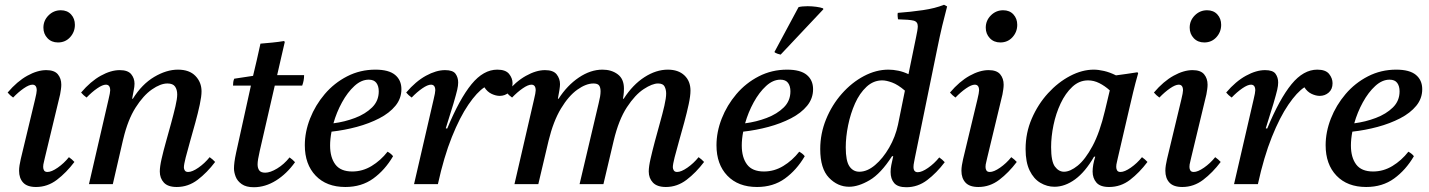

<svg xmlns="http://www.w3.org/2000/svg" viewBox="-20 -772 5992 805"><path d="M269 -113Q282 -104 292 -93Q258 -48 218.5 -18Q179 12 131 12Q94 12 77 -6.5Q60 -25 60 -56Q60 -67 62 -79.5Q64 -92 67 -105L127 -355Q134 -384 134 -393Q134 -417 116 -417Q102 -417 79.5 -401.5Q57 -386 35 -363Q28 -368 22.5 -373Q17 -378 12 -384Q52 -431 94.5 -454.5Q137 -478 174 -478Q208 -478 222.5 -460.5Q237 -443 237 -417Q237 -408 235.5 -397.5Q234 -387 232 -376L168 -110Q167 -103 164 -92.5Q161 -82 161 -72Q161 -63 165 -57Q169 -51 179 -51Q196 -51 222 -69Q248 -87 269 -113ZM223 -594Q196 -594 179 -612Q162 -630 162 -656Q162 -686 183.5 -707.5Q205 -729 235 -729Q262 -729 278 -711.5Q294 -694 294 -668Q294 -638 274 -616Q254 -594 223 -594Z M495 -182 453 0H353L435 -355Q442 -384 442 -393Q442 -417 424 -417Q410 -417 387.5 -401.5Q365 -386 343 -363Q336 -368 330.5 -373Q325 -378 320 -384Q360 -431 402.5 -454.5Q445 -478 482 -478Q516 -478 530 -461Q544 -444 544 -421Q544 -409 540.5 -392.5Q537 -376 534 -358H537Q575 -419 626.5 -449.5Q678 -480 726 -480Q774 -480 799.5 -453.5Q825 -427 825 -389Q825 -368 817.5 -333Q810 -298 799 -258Q788 -218 777 -179.5Q766 -141 758.5 -111.5Q751 -82 751 -70Q751 -63 755 -57Q759 -51 769 -51Q786 -51 812 -69Q838 -87 859 -113Q872 -104 882 -93Q848 -48 808.5 -18Q769 12 721 12Q684 12 667 -6.5Q650 -25 650 -53Q650 -73 657.5 -106Q665 -139 676 -178Q687 -217 697.5 -255.5Q708 -294 715.5 -326Q723 -358 723 -376Q723 -396 714 -409Q705 -422 682 -422Q653 -422 617 -397Q581 -372 548.5 -321Q516 -270 497 -190Z M1247 -413H1132L1069 -139Q1060 -100 1060 -83Q1060 -67 1067 -57.5Q1074 -48 1092 -48Q1113 -48 1142 -65.5Q1171 -83 1194 -112Q1207 -103 1217 -92Q1182 -43 1137 -15Q1092 13 1044 13Q1012 13 993.5 0Q975 -13 968 -31.5Q961 -50 961 -66Q961 -77 963 -93Q965 -109 970 -132L1032 -413H957Q957 -421 958 -428Q959 -435 962 -442L1041 -454Q1048 -483 1056.5 -519.5Q1065 -556 1072 -589Q1096 -591 1121.5 -593.5Q1147 -596 1171 -600L1174 -596Q1167 -566 1160 -535.5Q1153 -505 1142 -457H1255Q1255 -445 1253 -434.5Q1251 -424 1247 -413Z M1663 -398Q1663 -359 1638 -328.5Q1613 -298 1570.5 -276Q1528 -254 1476 -240Q1424 -226 1370 -220Q1364 -189 1364 -162Q1364 -112 1386 -82.5Q1408 -53 1457 -53Q1500 -53 1538 -76Q1576 -99 1605 -136Q1621 -127 1628 -117Q1594 -59 1545 -23.5Q1496 12 1428 12Q1349 12 1303.5 -35.5Q1258 -83 1258 -163Q1258 -219 1280 -275Q1302 -331 1341.5 -377.5Q1381 -424 1435.5 -452Q1490 -480 1554 -480Q1610 -480 1636.5 -458Q1663 -436 1663 -398ZM1378 -255Q1425 -261 1468.5 -277.5Q1512 -294 1540 -321.5Q1568 -349 1568 -389Q1568 -411 1558 -424.5Q1548 -438 1526 -438Q1495 -438 1466 -411.5Q1437 -385 1414 -343Q1391 -301 1378 -255Z M1816 0H1716L1798 -355Q1805 -384 1805 -393Q1805 -417 1787 -417Q1773 -417 1750.5 -401.5Q1728 -386 1706 -363Q1699 -368 1693.5 -373Q1688 -378 1683 -384Q1723 -431 1766 -454.5Q1809 -478 1846 -478Q1879 -478 1890 -462.5Q1901 -447 1901 -426Q1901 -413 1897 -395.5Q1893 -378 1881 -337L1849 -234L1855 -233Q1907 -358 1957 -419Q2007 -480 2065 -480Q2100 -480 2114.5 -462Q2129 -444 2129 -423Q2129 -398 2113 -384Q2097 -370 2075 -370Q2059 -370 2041 -378.5Q2023 -387 2011 -406Q1980 -386 1944 -333.5Q1908 -281 1874.5 -197.5Q1841 -114 1816 0Z M2772 12Q2735 12 2717.5 -6.5Q2700 -25 2700 -53Q2700 -73 2707.5 -106Q2715 -139 2725.5 -178.5Q2736 -218 2747 -257Q2758 -296 2765.5 -328.5Q2773 -361 2773 -380Q2773 -396 2766.5 -409Q2760 -422 2739 -422Q2715 -422 2679 -398.5Q2643 -375 2608.5 -322.5Q2574 -270 2553 -182L2510 0H2410L2490 -339Q2494 -355 2496 -367Q2498 -379 2498 -389Q2498 -405 2492 -413.5Q2486 -422 2468 -422Q2437 -422 2400.5 -396Q2364 -370 2332 -317Q2300 -264 2280 -182L2237 0H2137L2219 -355Q2226 -384 2226 -393Q2226 -417 2208 -417Q2194 -417 2171.5 -401.5Q2149 -386 2127 -363Q2120 -368 2114.5 -373Q2109 -378 2104 -384Q2142 -430 2185 -454Q2228 -478 2265 -478Q2300 -478 2314 -460Q2328 -442 2328 -419Q2328 -411 2325.5 -394.5Q2323 -378 2319 -358H2322Q2358 -414 2407 -447Q2456 -480 2506 -480Q2544 -480 2570 -460.5Q2596 -441 2596 -401Q2596 -394 2595.5 -385Q2595 -376 2592 -358H2595Q2633 -417 2682 -448.5Q2731 -480 2780 -480Q2824 -480 2849.5 -456Q2875 -432 2875 -392Q2875 -370 2867.5 -335Q2860 -300 2849 -259.5Q2838 -219 2827 -180.5Q2816 -142 2808.5 -112.5Q2801 -83 2801 -71Q2801 -64 2805 -57.5Q2809 -51 2819 -51Q2836 -51 2862 -69Q2888 -87 2909 -113Q2922 -104 2932 -93Q2898 -48 2858.5 -18Q2819 12 2772 12Z M3389 -398Q3389 -359 3364 -328.5Q3339 -298 3296.5 -276Q3254 -254 3202 -240Q3150 -226 3096 -220Q3090 -189 3090 -162Q3090 -112 3112 -82.5Q3134 -53 3183 -53Q3226 -53 3264 -76Q3302 -99 3331 -136Q3347 -127 3354 -117Q3320 -59 3271 -23.5Q3222 12 3154 12Q3075 12 3029.5 -35.5Q2984 -83 2984 -163Q2984 -219 3006 -275Q3028 -331 3067.5 -377.5Q3107 -424 3161.5 -452Q3216 -480 3280 -480Q3336 -480 3362.5 -458Q3389 -436 3389 -398ZM3104 -255Q3151 -261 3194.5 -277.5Q3238 -294 3266 -321.5Q3294 -349 3294 -389Q3294 -411 3284 -424.5Q3274 -438 3252 -438Q3221 -438 3192 -411.5Q3163 -385 3140 -343Q3117 -301 3104 -255ZM3431 -737 3432 -733 3253 -543Q3251 -543 3240.5 -546.5Q3230 -550 3227 -554L3328 -742Q3334 -744 3344.5 -745Q3355 -746 3366 -746Q3384 -746 3402.5 -743.5Q3421 -741 3431 -737Z M3725 -117H3720Q3673 -44 3626 -16.5Q3579 11 3540 11Q3492 11 3455.5 -27Q3419 -65 3419 -147Q3419 -212 3443.5 -272Q3468 -332 3509.5 -379Q3551 -426 3602 -453Q3653 -480 3705 -480Q3725 -480 3746.5 -475.5Q3768 -471 3789 -461L3821 -617Q3824 -631 3826 -643Q3828 -655 3828 -662Q3828 -681 3810.5 -685.5Q3793 -690 3745 -691Q3744 -698 3743.5 -704.5Q3743 -711 3744 -718Q3798 -722 3849.5 -729.5Q3901 -737 3938 -752L3951 -745Q3941 -708 3930.5 -664Q3920 -620 3909 -565L3816 -111Q3815 -104 3812.5 -92.5Q3810 -81 3810 -72Q3810 -50 3828 -50Q3845 -50 3871 -68Q3897 -86 3918 -112Q3931 -103 3941 -92Q3907 -47 3867.5 -17Q3828 13 3780 13Q3744 13 3729 -4.5Q3714 -22 3714 -51Q3714 -65 3717 -80Q3720 -95 3725 -117ZM3745 -249 3774 -392Q3745 -417 3720.5 -426Q3696 -435 3679 -435Q3642 -435 3613 -408Q3584 -381 3565 -338.5Q3546 -296 3536 -247Q3526 -198 3526 -154Q3526 -97 3541.5 -74.5Q3557 -52 3583 -52Q3616 -52 3649 -80Q3682 -108 3708 -153Q3734 -198 3745 -249Z M4220 -113Q4233 -104 4243 -93Q4209 -48 4169.5 -18Q4130 12 4082 12Q4045 12 4028 -6.5Q4011 -25 4011 -56Q4011 -67 4013 -79.5Q4015 -92 4018 -105L4078 -355Q4085 -384 4085 -393Q4085 -417 4067 -417Q4053 -417 4030.5 -401.5Q4008 -386 3986 -363Q3979 -368 3973.5 -373Q3968 -378 3963 -384Q4003 -431 4045.5 -454.5Q4088 -478 4125 -478Q4159 -478 4173.5 -460.5Q4188 -443 4188 -417Q4188 -408 4186.5 -397.5Q4185 -387 4183 -376L4119 -110Q4118 -103 4115 -92.5Q4112 -82 4112 -72Q4112 -63 4116 -57Q4120 -51 4130 -51Q4147 -51 4173 -69Q4199 -87 4220 -113ZM4174 -594Q4147 -594 4130 -612Q4113 -630 4113 -656Q4113 -686 4134.5 -707.5Q4156 -729 4186 -729Q4213 -729 4229 -711.5Q4245 -694 4245 -668Q4245 -638 4225 -616Q4205 -594 4174 -594Z M4401 11Q4370 11 4342 -5.5Q4314 -22 4297 -57Q4280 -92 4280 -147Q4280 -215 4306 -275Q4332 -335 4374 -381Q4416 -427 4466.5 -453.5Q4517 -480 4566 -480Q4585 -480 4609 -474.5Q4633 -469 4659 -456Q4680 -459 4702.5 -462Q4725 -465 4749 -469L4752 -465Q4740 -423 4731 -385.5Q4722 -348 4713 -309L4667 -111Q4666 -104 4663 -93Q4660 -82 4660 -72Q4660 -63 4664 -57Q4668 -51 4678 -51Q4695 -51 4721 -69Q4747 -87 4768 -113Q4781 -104 4791 -93Q4757 -48 4718 -18Q4679 12 4630 12Q4593 12 4577 -6.5Q4561 -25 4561 -53Q4561 -80 4572 -115H4567Q4530 -51 4487.5 -20Q4445 11 4401 11ZM4633 -393Q4612 -412 4589 -423.5Q4566 -435 4542 -435Q4505 -435 4476 -408Q4447 -381 4427 -338.5Q4407 -296 4397 -247.5Q4387 -199 4387 -155Q4387 -95 4403 -73.5Q4419 -52 4441 -52Q4467 -52 4498.5 -77.5Q4530 -103 4560.5 -159.5Q4591 -216 4613 -309Z M5075 -113Q5088 -104 5098 -93Q5064 -48 5024.5 -18Q4985 12 4937 12Q4900 12 4883 -6.5Q4866 -25 4866 -56Q4866 -67 4868 -79.5Q4870 -92 4873 -105L4933 -355Q4940 -384 4940 -393Q4940 -417 4922 -417Q4908 -417 4885.5 -401.5Q4863 -386 4841 -363Q4834 -368 4828.5 -373Q4823 -378 4818 -384Q4858 -431 4900.5 -454.5Q4943 -478 4980 -478Q5014 -478 5028.5 -460.5Q5043 -443 5043 -417Q5043 -408 5041.5 -397.5Q5040 -387 5038 -376L4974 -110Q4973 -103 4970 -92.5Q4967 -82 4967 -72Q4967 -63 4971 -57Q4975 -51 4985 -51Q5002 -51 5028 -69Q5054 -87 5075 -113ZM5029 -594Q5002 -594 4985 -612Q4968 -630 4968 -656Q4968 -686 4989.5 -707.5Q5011 -729 5041 -729Q5068 -729 5084 -711.5Q5100 -694 5100 -668Q5100 -638 5080 -616Q5060 -594 5029 -594Z M5254 0H5154L5236 -355Q5243 -384 5243 -393Q5243 -417 5225 -417Q5211 -417 5188.5 -401.5Q5166 -386 5144 -363Q5137 -368 5131.5 -373Q5126 -378 5121 -384Q5161 -431 5204 -454.5Q5247 -478 5284 -478Q5317 -478 5328 -462.5Q5339 -447 5339 -426Q5339 -413 5335 -395.5Q5331 -378 5319 -337L5287 -234L5293 -233Q5345 -358 5395 -419Q5445 -480 5503 -480Q5538 -480 5552.5 -462Q5567 -444 5567 -423Q5567 -398 5551 -384Q5535 -370 5513 -370Q5497 -370 5479 -378.5Q5461 -387 5449 -406Q5418 -386 5382 -333.5Q5346 -281 5312.5 -197.5Q5279 -114 5254 0Z M5943 -398Q5943 -359 5918 -328.5Q5893 -298 5850.5 -276Q5808 -254 5756 -240Q5704 -226 5650 -220Q5644 -189 5644 -162Q5644 -112 5666 -82.5Q5688 -53 5737 -53Q5780 -53 5818 -76Q5856 -99 5885 -136Q5901 -127 5908 -117Q5874 -59 5825 -23.5Q5776 12 5708 12Q5629 12 5583.5 -35.5Q5538 -83 5538 -163Q5538 -219 5560 -275Q5582 -331 5621.5 -377.5Q5661 -424 5715.5 -452Q5770 -480 5834 -480Q5890 -480 5916.5 -458Q5943 -436 5943 -398ZM5658 -255Q5705 -261 5748.5 -277.5Q5792 -294 5820 -321.5Q5848 -349 5848 -389Q5848 -411 5838 -424.5Q5828 -438 5806 -438Q5775 -438 5746 -411.5Q5717 -385 5694 -343Q5671 -301 5658 -255Z"/></svg>

Font: Tiro Bangla
Style: Italic
Weight: 400
Italic angle: -11°
Designer: Bangla: John Hudson & Fiona Ross, assisted by Neelakash Kshetrimayum. Latin: John Hudson with Paul Hanslow, assisted by 
Foundry: Tiro Typeworks Ltd.
Version: Version 1.60